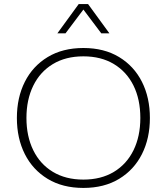

<svg xmlns="http://www.w3.org/2000/svg" viewBox="-20 -914 820 944"><path d="M390 10Q288 10 214.5 -34.5Q141 -79 102 -156.5Q63 -234 63 -334Q63 -434 102 -511.5Q141 -589 214.5 -633.5Q288 -678 390 -678Q492 -678 565.5 -633.5Q639 -589 678 -511.5Q717 -434 717 -334Q717 -234 678 -156.5Q639 -79 565.5 -34.5Q492 10 390 10ZM390 -31Q477 -31 540 -69Q603 -107 636.5 -175.5Q670 -244 670 -334Q670 -425 636.5 -493Q603 -561 540 -599Q477 -637 390 -637Q303 -637 240 -599Q177 -561 143.5 -492.5Q110 -424 110 -334Q110 -244 143.5 -175.5Q177 -107 240 -69Q303 -31 390 -31ZM262 -750 367 -894H413L518 -750H478L390 -867L302 -750Z"/></svg>

Font: Gantari ExtraLight
Style: Regular
Weight: 250
Designer: Anugrah Pasau
Foundry: Lafontype
Version: Version 1.000